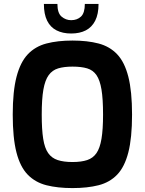

<svg xmlns="http://www.w3.org/2000/svg" viewBox="-20 -954 739 980"><path d="M350 6Q274 6 217 -8.5Q160 -23 121.5 -62.5Q83 -102 64 -176Q45 -250 45 -369Q45 -488 64.5 -562.5Q84 -637 122 -677Q160 -717 217 -732Q274 -747 350 -747Q426 -747 483 -732Q540 -717 578 -677Q616 -637 635 -562.5Q654 -488 654 -369Q654 -250 635 -176Q616 -102 578 -62.5Q540 -23 483 -8.5Q426 6 350 6ZM350 -127Q395 -127 425 -137Q455 -147 472.5 -172.5Q490 -198 498 -245.5Q506 -293 506 -369Q506 -449 498 -497Q490 -545 472.5 -570.5Q455 -596 425 -605Q395 -614 350 -614Q307 -614 277 -605Q247 -596 228.5 -570.5Q210 -545 201.5 -497Q193 -449 193 -369Q193 -293 200.5 -245.5Q208 -198 226 -172.5Q244 -147 274.5 -137Q305 -127 350 -127ZM343 -783Q300 -783 268.5 -799Q237 -815 220.5 -848.5Q204 -882 204 -934H273Q273 -887 294.5 -869Q316 -851 343 -851Q374 -851 393.5 -869.5Q413 -888 413 -934H483Q483 -882 466 -848.5Q449 -815 418 -799Q387 -783 343 -783Z"/></svg>

Font: Exo Thin
Style: Bold
Weight: 700
Version: Version 2.000